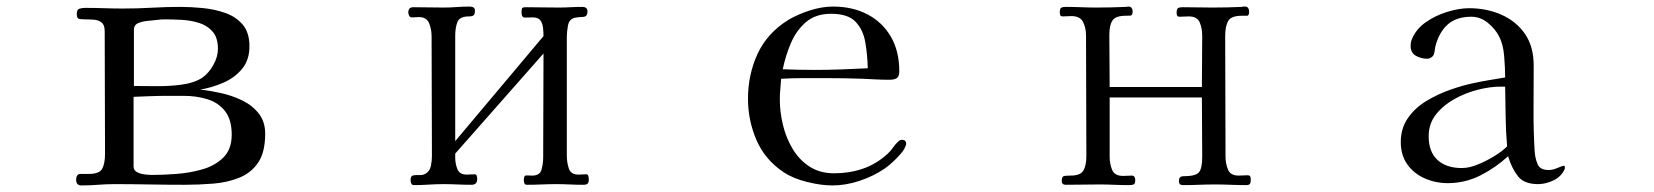

<svg xmlns="http://www.w3.org/2000/svg" viewBox="-20 -563 5040 585"><path d="M686 -153Q686 -198 666 -224Q646 -250 612.5 -260.5Q579 -271 539 -271H491Q465 -271 439 -270Q413 -269 387 -268V-56Q387 -44 397.5 -38.5Q408 -33 421.5 -31.5Q435 -30 443 -30Q475 -30 516.5 -33Q558 -36 596.5 -47Q635 -58 660.5 -83Q686 -108 686 -153ZM644 -414Q644 -448 628 -466.5Q612 -485 587 -493Q562 -501 534 -502.5Q506 -504 481 -504Q475 -504 469 -503.5Q463 -503 456 -502Q447 -501 430.5 -499.5Q414 -498 401 -492.5Q388 -487 388 -472V-301Q416 -301 455.5 -300.5Q495 -300 533 -305Q571 -310 596 -326Q616 -340 630 -365Q644 -390 644 -414ZM788 -156Q788 -99 766.5 -67.5Q745 -36 709 -21.5Q673 -7 629.5 -3.5Q586 0 542 0Q489 0 435.5 -1Q382 -2 329 -2Q304 -2 279 0Q254 2 228 2Q212 2 212 -15Q212 -33 225 -33Q238 -33 250 -33Q283 -33 291.5 -49Q300 -65 300 -95Q300 -188 299.5 -281Q299 -374 299 -468Q299 -487 289.5 -494.5Q280 -502 266 -503Q252 -504 238 -504Q225 -504 219.5 -506Q214 -508 214 -521Q214 -534 222 -536.5Q230 -539 240 -539Q269 -539 297.5 -538Q326 -537 355 -537Q399 -537 443 -539.5Q487 -542 530 -542Q561 -542 597.5 -538.5Q634 -535 666.5 -523.5Q699 -512 719.5 -488Q740 -464 740 -422Q740 -380 717.5 -353Q695 -326 660.5 -311Q626 -296 590 -290Q619 -287 653 -279.5Q687 -272 718 -257Q749 -242 768.5 -217Q788 -192 788 -156Z M1774 -17Q1774 -7 1770.5 -3.5Q1767 0 1757 0Q1736 0 1715.5 -1Q1695 -2 1675 -2Q1653 -2 1630.5 -1Q1608 0 1586 0Q1579 0 1577.5 -5Q1576 -10 1576 -15Q1576 -29 1584 -28.5Q1592 -28 1602 -28Q1625 -28 1630 -46.5Q1635 -65 1635 -83L1636 -400L1367 -95V-82Q1367 -65 1373.5 -48Q1380 -31 1402 -31Q1408 -31 1413.5 -31.5Q1419 -32 1426 -32Q1431 -32 1432.5 -27.5Q1434 -23 1434 -18Q1434 0 1417 0Q1395 0 1374 -1Q1353 -2 1331 -2Q1309 -2 1286.5 -0.5Q1264 1 1242 1Q1235 1 1233 -4Q1231 -9 1231 -14Q1231 -27 1238.5 -28.5Q1246 -30 1257 -29.5Q1268 -29 1277 -34Q1290 -42 1293 -58Q1296 -74 1296 -87Q1296 -179 1295.5 -270.5Q1295 -362 1295 -453Q1295 -473 1287.5 -492Q1280 -511 1256 -511Q1250 -511 1245 -510.5Q1240 -510 1235 -510Q1229 -510 1226.5 -515.5Q1224 -521 1224 -525Q1224 -541 1239 -541Q1262 -541 1285.5 -540.5Q1309 -540 1332 -540Q1352 -540 1371.5 -541.5Q1391 -543 1410 -543Q1418 -543 1422.5 -540.5Q1427 -538 1427 -530Q1427 -520 1423 -516.5Q1419 -513 1409 -513Q1380 -513 1373.5 -495.5Q1367 -478 1367 -454V-133L1636 -453Q1636 -465 1634.5 -478.5Q1633 -492 1626.5 -501Q1620 -510 1603 -510Q1591 -510 1580 -509.5Q1569 -509 1569 -525Q1569 -534 1570.5 -537.5Q1572 -541 1582 -541Q1607 -541 1632 -540.5Q1657 -540 1682 -540Q1700 -540 1718 -541Q1736 -542 1754 -542Q1770 -542 1770 -528Q1770 -512 1756.5 -511.5Q1743 -511 1732 -509Q1714 -505 1710.5 -485Q1707 -465 1707 -451V-88Q1707 -69 1713 -50Q1719 -31 1743 -31Q1748 -31 1754 -31.5Q1760 -32 1766 -32Q1771 -32 1772.5 -27Q1774 -22 1774 -17Z M2624 -355Q2623 -396 2616.5 -434Q2610 -472 2587 -496.5Q2564 -521 2512 -521Q2465 -521 2435.5 -495.5Q2406 -470 2389.5 -431Q2373 -392 2365 -352Q2389 -351 2413.5 -350.5Q2438 -350 2462 -350Q2503 -350 2543.5 -351.5Q2584 -353 2624 -355ZM2741 -124Q2741 -120 2739 -118Q2736 -108 2724 -94Q2712 -80 2698 -67.5Q2684 -55 2675 -49Q2641 -26 2599 -12Q2557 2 2516 2Q2482 2 2439.5 -8.5Q2397 -19 2368 -38Q2311 -76 2285 -136Q2259 -196 2259 -262Q2259 -336 2288.5 -399.5Q2318 -463 2383 -503Q2412 -520 2448.5 -531.5Q2485 -543 2518 -543Q2578 -543 2623.5 -519Q2669 -495 2694.5 -451Q2720 -407 2720 -346Q2720 -330 2712.5 -325Q2705 -320 2690 -320Q2670 -320 2649.5 -321Q2629 -322 2609 -323Q2581 -324 2553 -324.5Q2525 -325 2496 -325Q2462 -325 2428 -325Q2394 -325 2360 -323Q2359 -307 2357.5 -291.5Q2356 -276 2356 -260Q2356 -222 2365.5 -182.5Q2375 -143 2395 -109.5Q2415 -76 2446.5 -55.5Q2478 -35 2522 -35Q2568 -35 2609 -49Q2650 -63 2684 -94Q2694 -103 2701 -113.5Q2708 -124 2718 -133Q2722 -137 2729 -137Q2741 -137 2741 -124Z M3791 -16Q3791 -7 3788.5 -3Q3786 1 3777 1Q3753 1 3729.5 0Q3706 -1 3682 -1Q3657 -1 3633 0Q3609 1 3584 1Q3572 1 3572 -11Q3572 -26 3585 -26Q3622 -26 3632.5 -37.5Q3643 -49 3643 -85Q3643 -131 3642.5 -176Q3642 -221 3642 -266H3361V-85Q3361 -64 3368.5 -45.5Q3376 -27 3402 -27Q3409 -27 3415.5 -27.5Q3422 -28 3429 -28Q3434 -28 3436.5 -24Q3439 -20 3439 -15Q3439 -3 3434 -1Q3429 1 3419 1Q3397 1 3375 0Q3353 -1 3330 -1Q3305 -1 3279 -0.5Q3253 0 3227 0Q3215 0 3215 -12Q3215 -26 3223.5 -27Q3232 -28 3242 -28Q3272 -28 3281 -43.5Q3290 -59 3290 -87Q3290 -179 3289.5 -271Q3289 -363 3289 -454Q3289 -478 3280 -496Q3271 -514 3244 -514Q3238 -514 3231.5 -513.5Q3225 -513 3219 -513Q3212 -513 3210.5 -516.5Q3209 -520 3209 -525Q3209 -536 3213 -539Q3217 -542 3227 -542Q3250 -542 3274 -541Q3298 -540 3321 -540Q3343 -540 3365.5 -540.5Q3388 -541 3410 -542Q3412 -542 3414.5 -542.5Q3417 -543 3419 -543Q3425 -543 3428 -538.5Q3431 -534 3431 -529Q3431 -516 3424.5 -515.5Q3418 -515 3410 -515Q3379 -515 3369.5 -500.5Q3360 -486 3360 -457Q3360 -417 3360.5 -377.5Q3361 -338 3361 -298H3642Q3642 -337 3642.5 -376Q3643 -415 3643 -454Q3643 -476 3635.5 -494.5Q3628 -513 3602 -513Q3595 -513 3588.5 -512.5Q3582 -512 3575 -512Q3568 -512 3566.5 -515.5Q3565 -519 3565 -524Q3565 -535 3569 -538Q3573 -541 3583 -541Q3606 -541 3629 -540.5Q3652 -540 3674 -540Q3697 -540 3719.5 -540.5Q3742 -541 3764 -542Q3766 -543 3769 -543Q3772 -543 3774 -543Q3780 -543 3783 -538.5Q3786 -534 3786 -529Q3786 -515 3780 -515Q3774 -515 3764 -515Q3731 -515 3722 -499Q3713 -483 3713 -453Q3713 -362 3713.5 -269.5Q3714 -177 3714 -85Q3714 -65 3721.5 -46.5Q3729 -28 3754 -28Q3761 -28 3767.5 -28.5Q3774 -29 3781 -29Q3788 -29 3789.5 -25Q3791 -21 3791 -16Z M4572 -117Q4568 -162 4567.5 -207.5Q4567 -253 4566 -299H4551Q4520 -299 4482.5 -289.5Q4445 -280 4411 -261Q4377 -242 4355 -214Q4333 -186 4333 -148Q4333 -100 4360 -75.5Q4387 -51 4434 -51Q4456 -51 4482 -61.5Q4508 -72 4532.5 -87Q4557 -102 4572 -117ZM4748 -53Q4748 -49 4747 -47Q4737 -25 4713.5 -13.5Q4690 -2 4666 -2Q4624 -2 4605 -26Q4586 -50 4575 -87Q4537 -52 4490.5 -28.5Q4444 -5 4391 -5Q4354 -5 4321 -19.5Q4288 -34 4268 -62Q4248 -90 4248 -130Q4248 -172 4269.5 -203Q4291 -234 4325.5 -255Q4360 -276 4398.5 -289.5Q4437 -303 4471 -310Q4494 -315 4518 -319Q4542 -323 4566 -327Q4566 -355 4563 -392Q4560 -429 4547 -453Q4535 -476 4512.5 -494Q4490 -512 4463 -512Q4417 -512 4390.5 -488Q4364 -464 4353 -420Q4352 -415 4351.5 -409.5Q4351 -404 4349 -399Q4348 -393 4341.5 -388.5Q4335 -384 4329 -384Q4310 -384 4294 -393Q4278 -402 4278 -423Q4278 -435 4282 -444Q4295 -475 4324.5 -495.5Q4354 -516 4390 -527Q4426 -538 4456 -538Q4510 -538 4555 -518Q4600 -498 4626.5 -459.5Q4653 -421 4653 -363Q4653 -298 4652.5 -232Q4652 -166 4656 -100Q4658 -78 4665.5 -61.5Q4673 -45 4699 -45Q4711 -45 4726 -51.5Q4741 -58 4745 -58Q4748 -58 4748 -53Z"/></svg>

Font: Kaisei HarunoUmi
Style: Regular
Weight: 400
Designer: Font-Kai, 金井和夫
Foundry: KAZUO KANAI
Version: Version 5.003